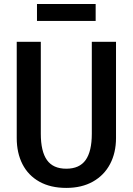

<svg xmlns="http://www.w3.org/2000/svg" viewBox="-20 -914 655 948"><path d="M552.8 -232.3Q552.8 -160 523.6 -104.4Q494.4 -48.7 439 -17.4Q383.6 13.8 307.2 13.8Q229.7 13.8 174.6 -16.9Q119.5 -47.7 91 -103.3Q62.6 -159 62.6 -232.3V-707.7H181.5V-253.8Q181.5 -166.7 211.8 -123.8Q242.1 -81 307.2 -81Q372.3 -81 402.8 -123.8Q433.3 -166.7 433.3 -253.8V-707.7H552.8ZM452.3 -894.4V-810.8H162.6V-894.4Z"/></svg>

Font: Fira Code Fixed Medium
Style: Regular
Weight: 500
Monospace: yes
Designer: Carrois Corporate, Edenspiekermann AG, Nikita Prokopov
Foundry: Carrois Corporate, Edenspiekermann AG, Nikita Prokopov
Version: Version 5.002